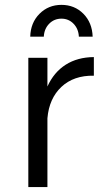

<svg xmlns="http://www.w3.org/2000/svg" viewBox="-20 -761 412 781"><path d="M230 -685.1Q200.2 -685.1 179.9 -664.3Q159.7 -643.6 158.2 -611.8H103Q104.5 -668.5 140.6 -704.8Q176.8 -741.2 230 -741.2Q283.2 -741.2 319.1 -705.1Q355 -668.9 356.9 -611.8H300.8Q299.3 -643.6 279.3 -664.3Q259.3 -685.1 230 -685.1ZM172.9 -409.2Q199.2 -467.3 247.3 -497.8Q295.4 -528.3 361.8 -528.8V-453.1Q279.8 -454.6 229.7 -407.5Q179.7 -360.4 172.9 -279.8V0H95.2V-525.9H172.9Z"/></svg>

Font: Montserrat-Arabic Light
Style: Regular
Weight: 300
Designer: Mohamed Gaber
Foundry: Kief Type Foundry
Version: Version 5.008;PS 005.008;hotconv 1.0.88;makeotf.lib2.5.64775